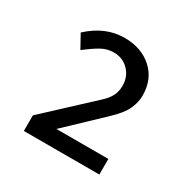

<svg xmlns="http://www.w3.org/2000/svg" viewBox="-103 -901 575 586"><g transform="rotate(30 185.0 -608.0)"><path d="M52 -408V-463L209 -609Q228 -626 236 -642Q244 -658 244 -678Q244 -710 223 -731.5Q202 -753 170 -753Q147 -753 126 -741Q105 -729 78 -708L52 -755Q109 -808 177 -808Q236 -808 274 -774Q312 -740 312 -682Q312 -659 301 -634.5Q290 -610 256 -578L135 -463H318V-408Z"/></g></svg>

Font: Celebes
Style: Regular
Weight: 400
Designer: Anugrah Pasau
Foundry: Lafontype
Version: Version 1.000; ttfautohint (v1.8.4)